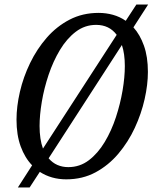

<svg xmlns="http://www.w3.org/2000/svg" viewBox="-20 -782 685 849"><path d="M59 47 122 -51Q90 -84 71.5 -134.5Q53 -185 53 -253Q53 -311 68 -376Q83 -441 113 -503Q143 -565 186.5 -615Q230 -665 287.5 -695Q345 -725 416 -725Q449 -725 479.5 -716.5Q510 -708 536 -690L583 -762H635L570 -661Q599 -629 616.5 -580Q634 -531 634 -464Q634 -408 619.5 -343.5Q605 -279 576 -216.5Q547 -154 503.5 -102.5Q460 -51 402.5 -20Q345 11 273 11Q207 11 156 -22L111 47ZM155 -225Q155 -166 170 -125L496 -628Q463 -672 405 -672Q355 -672 315 -641.5Q275 -611 245 -561Q215 -511 195 -451.5Q175 -392 165 -332.5Q155 -273 155 -225ZM282 -43Q333 -43 373 -73.5Q413 -104 443 -154Q473 -204 492.5 -263.5Q512 -323 522 -382Q532 -441 532 -490Q532 -544 519 -583L195 -82Q212 -62 234 -52.5Q256 -43 282 -43Z"/></svg>

Font: Noto Serif Condensed
Style: Italic
Weight: 400
Width: 3
Italic angle: -12°
Designer: Monotype Design Team
Foundry: Monotype Imaging Inc.
Version: Version 2.014; ttfautohint (v1.8.4.7-5d5b)